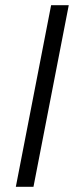

<svg xmlns="http://www.w3.org/2000/svg" viewBox="-20 -720 287 740"><path d="M41 0H109L245 -700H177Z"/></svg>

Font: Uncut Sans Book Italic
Style: Regular
Weight: 350
Italic angle: -11°
Designer: Kasper Nordkvist
Foundry: UNCUT.wtf
Version: Version 1.304;Glyphs 3.2 (3246)